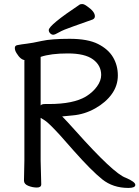

<svg xmlns="http://www.w3.org/2000/svg" viewBox="-20 -906 686 945"><path d="M436 -810Q387 -792 339 -775.5Q291 -759 270.5 -747Q250 -735 242 -735Q234 -735 227 -742Q220 -749 220 -758Q220 -782 373 -884Q377 -886 385.5 -886Q394 -886 409 -875Q447 -849 447 -826Q447 -815 436 -810ZM98 -17 100 -116V-610H105Q82 -610 61 -645Q53 -658 53 -670Q53 -682 66 -684Q86 -688 112 -691Q138 -694 185.5 -704.5Q233 -715 322.5 -715Q412 -715 462.5 -689.5Q513 -664 536.5 -624Q560 -584 560 -534.5Q560 -485 530.5 -443.5Q501 -402 448.5 -372.5Q396 -343 338 -338L286 -333Q307 -312 350 -264Q540 -51 599 -31Q646 -11 646 4Q646 19 612 19Q536 19 483 -23.5Q430 -66 343 -164L275 -241Q221 -300 201 -313Q181 -326 180 -326V-115L183 1Q183 17 161.5 17Q140 17 119 8.5Q98 0 98 -17ZM180 -387Q185 -394 201 -394H221Q341 -394 403 -431Q437 -452 457.5 -480.5Q478 -509 478 -537Q478 -584 438 -613.5Q398 -643 314 -643Q230 -643 180 -626Z"/></svg>

Font: ToneOZ-Pinyin-WenKai-Medium
Style: Medium
Weight: 700
Designer: Fontworks Inc.
Foundry: ToneOZ
Version: Version 0.240331